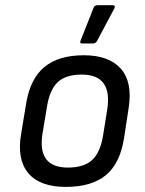

<svg xmlns="http://www.w3.org/2000/svg" viewBox="-20 -715 565 747"><path d="M298.8 -545.9Q288.6 -545.9 293.9 -558.1L344.2 -685.1Q347.7 -694.8 359.9 -694.8H418.9Q424.8 -694.8 426.3 -691.2Q427.7 -687.5 424.8 -682.1L357.9 -556.2Q352.5 -545.9 341.8 -545.9ZM235.8 12.2Q135.7 12.2 90.6 -40.8Q45.4 -93.8 62 -192.9L82 -314Q97.7 -408.7 152.8 -454.3Q208 -500 306.2 -500Q403.3 -500 449.5 -448.5Q495.6 -397 481 -297.9L462.9 -179.2Q447.8 -80.1 392.3 -33.9Q336.9 12.2 235.8 12.2ZM244.1 -63Q305.7 -63 337.9 -92Q370.1 -121.1 380.9 -187L397 -288.1Q418.9 -424.8 297.9 -424.8Q236.3 -424.8 205.1 -395.8Q173.8 -366.7 163.1 -301.8L146 -199.2Q122.6 -63 244.1 -63Z"/></svg>

Font: Sofia Sans
Style: Italic
Weight: 400
Italic angle: -9°
Designer: Botio Nikoltchev, Ani Petrova
Foundry: lettersoup
Version: Version 4.100